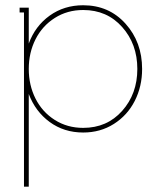

<svg xmlns="http://www.w3.org/2000/svg" viewBox="-20 -493 593 727"><path d="M294.9 -8.8Q385.3 -8.8 442.6 -73.2Q500 -137.7 500 -231.9Q500 -326.2 442.6 -390.6Q385.3 -455.1 294.9 -455.1Q234.9 -455.1 187.5 -425Q140.1 -395 114.5 -344.2Q88.9 -293.5 88.9 -231.9Q88.9 -170.4 114.5 -119.6Q140.1 -68.8 187.5 -38.8Q234.9 -8.8 294.9 -8.8ZM70.8 -445.8H54.2V-463.9H88.9V-328.1Q113.3 -394.5 168 -433.8Q222.7 -473.1 294.9 -473.1Q392.6 -473.1 455.3 -403.3Q518.1 -333.5 518.1 -231.9Q518.1 -165.5 490.2 -110.8Q462.4 -56.2 411.1 -23.7Q359.9 8.8 294.9 8.8Q222.7 8.8 168.2 -31Q113.8 -70.8 88.9 -137.2V213.9H70.8Z"/></svg>

Font: Rawengulk
Style: Light
Weight: 300
Version: Version 0.92